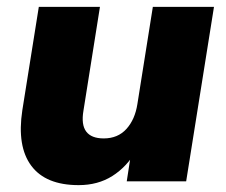

<svg xmlns="http://www.w3.org/2000/svg" viewBox="-20 -528 658 559"><path d="M209 11Q113 11 71 -45.5Q29 -102 45 -207L93 -508H271L223 -206Q216 -165 231 -145Q246 -125 282 -125Q323 -125 348 -152.5Q373 -180 380 -225L425 -508H603L522 0H349L363 -91H378Q349 -42 307 -15.5Q265 11 209 11Z"/></svg>

Font: Mulish ExtraLight Black
Style: Italic
Weight: 900
Italic angle: -9°
Version: Version 3.603